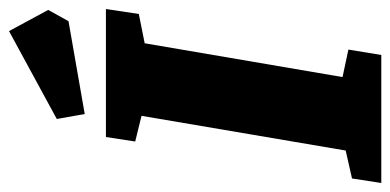

<svg xmlns="http://www.w3.org/2000/svg" viewBox="-259 -626 866 426"><g transform="rotate(-90 174.0 -413.0)"><path d="M291 -525 216 -86 277 -73 265 0H-19L-9 -65L53 -79L130 -532L73 -546L83 -611H367L356 -538ZM123 -720 318 -826 365 -739 340 -694 134 -658Z"/></g></svg>

Font: Grenze ExtraBold
Style: Italic
Weight: 800
Italic angle: -10°
Designer: Renata Polastri
Foundry: Omnibus-Type
Version: Version 1.002; ttfautohint (v1.8)